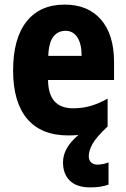

<svg xmlns="http://www.w3.org/2000/svg" viewBox="-20 -579 550 835"><path d="M366 100Q366 118 376.5 127.5Q387 137 404 137Q415 137 429.5 134Q444 131 452 127V224Q418 236 373 236Q314 236 284 207Q254 178 254 127Q254 96 270 67Q286 38 321 8Q300 10 277 10Q159 10 98 -62.5Q37 -135 37 -272Q37 -412 95.5 -485.5Q154 -559 261 -559Q363 -559 419.5 -493.5Q476 -428 476 -309V-231H189Q190 -108 298 -108Q338 -108 373 -118Q408 -128 448 -150V-29Q398 18 382 47.5Q366 77 366 100ZM265 -445Q232 -445 212 -419.5Q192 -394 190 -336H335Q335 -388 316.5 -416.5Q298 -445 265 -445Z"/></svg>

Font: Noto Sans Lao Condensed ExtraBold
Style: Regular
Weight: 800
Width: 3
Designer: Monotype Design Team
Foundry: Monotype Imaging Inc.
Version: Version 2.003; ttfautohint (v1.8.4.7-5d5b)